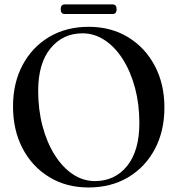

<svg xmlns="http://www.w3.org/2000/svg" viewBox="-20 -835 804 870"><path d="M381.5 -713.5Q483.5 -713.5 560.8 -666.2Q638 -619 681.5 -536.5Q725 -454 725 -348Q725 -241 681.5 -159.2Q638 -77.5 560.5 -31.5Q483 14.5 381 14.5Q280 14.5 202.8 -32.8Q125.5 -80 82.2 -162.8Q39 -245.5 39 -353Q39 -459 82.5 -540.5Q126 -622 203.2 -667.8Q280.5 -713.5 381.5 -713.5ZM611.5 -278Q611.5 -363 591.8 -436.8Q572 -510.5 536.8 -566.2Q501.5 -622 454.5 -653Q407.5 -684 354 -684Q264.5 -684 208.8 -615.8Q153 -547.5 153 -423.5Q153 -337.5 172.8 -263.2Q192.5 -189 227.8 -133Q263 -77 309.5 -45.8Q356 -14.5 410 -14.5Q500.5 -14.5 556 -83Q611.5 -151.5 611.5 -278ZM255 -793Q255 -815 273.5 -815H490Q508.5 -815 508.5 -793.5Q508.5 -771.5 490 -771.5H273.5Q255 -771.5 255 -793Z"/></svg>

Font: Fraunces 72pt
Style: Regular
Weight: 400
Version: Version 1.000;[0bf87f6ff]